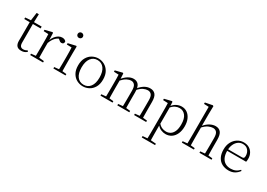

<svg xmlns="http://www.w3.org/2000/svg" viewBox="7 -1874 4458 3209"><g transform="rotate(30 2236.0 -270.0)"><path d="M149 -472V-508H329V-472ZM232 14Q173 14 145.5 -17.5Q118 -49 118 -112Q118 -135 118.5 -152.5Q119 -170 119 -196V-472H14V-502L139 -511L119 -496L142 -663H185L180 -493V-481V-115Q180 -67 197.5 -45.5Q215 -24 249 -24Q272 -24 289.5 -30Q307 -36 327 -47L341 -29Q321 -8 294 3Q267 14 232 14Z M401 0V-27L512 -39H535L649 -27V0ZM488 0Q489 -24 489.5 -64.5Q490 -105 490.5 -149Q491 -193 491 -226V-281Q491 -333 490.5 -375.5Q490 -418 488 -455L396 -459V-485L533 -519L546 -511L552 -371V-370V-226Q552 -193 552.5 -149Q553 -105 553.5 -64.5Q554 -24 555 0ZM551 -318 534 -367H548Q564 -413 591 -448Q618 -483 651.5 -502.5Q685 -522 721 -522Q748 -522 768.5 -512Q789 -502 796 -486Q796 -462 785 -449Q774 -436 750 -436Q734 -436 720.5 -444Q707 -452 690 -468L667 -488H716Q660 -477 620 -436Q580 -395 551 -318Z M848 0V-27L959 -38H978L1083 -27V0ZM936 0Q937 -24 938 -64.5Q939 -105 939.5 -149Q940 -193 940 -226V-281Q940 -332 939 -375Q938 -418 936 -456L843 -459V-485L990 -519L1002 -511L1000 -377V-226Q1000 -193 1000.5 -149Q1001 -105 1001.5 -64.5Q1002 -24 1003 0ZM961 -655Q940 -655 925.5 -668.5Q911 -682 911 -704Q911 -726 925.5 -740Q940 -754 961 -754Q981 -754 996.5 -740Q1012 -726 1012 -704Q1012 -682 996.5 -668.5Q981 -655 961 -655Z M1420 14Q1359 14 1304 -15Q1249 -44 1214.5 -103.5Q1180 -163 1180 -253Q1180 -343 1215 -403Q1250 -463 1305 -492.5Q1360 -522 1420 -522Q1481 -522 1536 -492.5Q1591 -463 1626 -403Q1661 -343 1661 -253Q1661 -163 1626 -103.5Q1591 -44 1536 -15Q1481 14 1420 14ZM1420 -16Q1500 -16 1546.5 -77.5Q1593 -139 1593 -252Q1593 -365 1546.5 -428Q1500 -491 1420 -491Q1340 -491 1293.5 -428Q1247 -365 1247 -252Q1247 -139 1293.5 -77.5Q1340 -16 1420 -16Z M1757 0V-27L1867 -38H1887L1990 -27V0ZM1844 0Q1845 -24 1845.5 -64.5Q1846 -105 1846.5 -149Q1847 -193 1847 -226V-282Q1847 -333 1846.5 -375.5Q1846 -418 1844 -455L1752 -459V-485L1889 -519L1902 -511L1908 -396V-393V-226Q1908 -193 1908.5 -149Q1909 -105 1909.5 -64.5Q1910 -24 1911 0ZM2082 0V-27L2191 -38H2212L2314 -27V0ZM2169 0Q2170 -24 2170.5 -64Q2171 -104 2171.5 -148Q2172 -192 2172 -226V-334Q2172 -411 2146.5 -442.5Q2121 -474 2080 -474Q2042 -474 1997.5 -451.5Q1953 -429 1897 -367L1886 -398H1895Q1945 -460 1996.5 -491Q2048 -522 2100 -522Q2162 -522 2196.5 -479.5Q2231 -437 2231 -335V-226Q2231 -192 2231.5 -148Q2232 -104 2232.5 -64Q2233 -24 2234 0ZM2406 0V-27L2515 -38H2535L2639 -27V0ZM2492 0Q2494 -24 2494.5 -64Q2495 -104 2495.5 -148Q2496 -192 2496 -226V-334Q2496 -413 2470 -443.5Q2444 -474 2399 -474Q2362 -474 2317.5 -453.5Q2273 -433 2220 -374L2208 -404H2216Q2265 -465 2316 -493.5Q2367 -522 2420 -522Q2485 -522 2520.5 -480Q2556 -438 2556 -338V-226Q2556 -192 2556.5 -148Q2557 -104 2557.5 -64Q2558 -24 2559 0Z M2704 260V233L2816 223H2837L2961 233V260ZM2794 260Q2795 229 2795.5 189.5Q2796 150 2796.5 108.5Q2797 67 2797 32V-278Q2797 -330 2796.5 -374Q2796 -418 2794 -455L2701 -459V-485L2838 -519L2851 -511L2856 -425L2858 -420V-80L2857 -71V32Q2857 66 2857.5 107.5Q2858 149 2858.5 189Q2859 229 2860 260ZM3017 14Q2974 14 2928.5 -4.5Q2883 -23 2844 -75H2831L2843 -108Q2884 -62 2922 -44.5Q2960 -27 3004 -27Q3049 -27 3086 -50Q3123 -73 3145.5 -124Q3168 -175 3168 -257Q3168 -369 3123.5 -425.5Q3079 -482 3008 -482Q2968 -482 2927.5 -462.5Q2887 -443 2840 -389L2831 -420H2843Q2883 -475 2931.5 -498.5Q2980 -522 3028 -522Q3089 -522 3135 -489.5Q3181 -457 3207.5 -398Q3234 -339 3234 -259Q3234 -175 3206.5 -113.5Q3179 -52 3130 -19Q3081 14 3017 14Z M3327 0V-27L3437 -38H3457L3560 -27V0ZM3414 0Q3415 -24 3415.5 -64.5Q3416 -105 3416.5 -149Q3417 -193 3417 -226V-742L3325 -746V-773L3464 -800L3480 -791L3477 -637V-399L3478 -387V-226Q3478 -193 3478.5 -149Q3479 -105 3479.5 -64.5Q3480 -24 3481 0ZM3667 0V-27L3776 -38H3796L3900 -27V0ZM3753 0Q3754 -24 3754.5 -64Q3755 -104 3755.5 -148Q3756 -192 3756 -226V-334Q3756 -412 3730 -443Q3704 -474 3658 -474Q3622 -474 3574 -453Q3526 -432 3468 -368L3453 -399H3467Q3520 -464 3575 -493Q3630 -522 3682 -522Q3746 -522 3781.5 -479.5Q3817 -437 3817 -334V-226Q3817 -192 3817.5 -148Q3818 -104 3819 -64Q3820 -24 3821 0Z M4234 14Q4163 14 4107 -15Q4051 -44 4019.5 -103.5Q3988 -163 3988 -252Q3988 -334 4020.5 -394.5Q4053 -455 4107 -488.5Q4161 -522 4225 -522Q4287 -522 4331.5 -495.5Q4376 -469 4400 -423.5Q4424 -378 4424 -320Q4424 -283 4418 -260H4018V-290H4323Q4347 -290 4355.5 -302.5Q4364 -315 4364 -341Q4364 -404 4327.5 -447.5Q4291 -491 4224 -491Q4176 -491 4137 -463Q4098 -435 4075 -383.5Q4052 -332 4052 -263Q4052 -183 4077 -131Q4102 -79 4146 -54.5Q4190 -30 4247 -30Q4300 -30 4340.5 -48Q4381 -66 4413 -102L4428 -88Q4395 -41 4347 -13.5Q4299 14 4234 14Z"/></g></svg>

Font: Noto Serif HK ExtraLight
Style: Regular
Weight: 200
Designer: Ryoko NISHIZUKA 西塚涼子 (kana & ideographs); Frank Grießhammer (Latin, Greek & Cyrillic); Wenlong ZHANG 张文龙 (bopomofo); San
Foundry: Adobe
Version: Version 2.002-H1;hotconv 1.1.0;makeotfexe 2.6.0